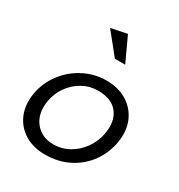

<svg xmlns="http://www.w3.org/2000/svg" viewBox="-182 -887 950 1019"><g transform="rotate(30 293.0 -377.5)"><path d="M547 -242Q551 -263 551 -288Q551 -347 523.5 -394Q496 -441 446.5 -467.5Q397 -494 332 -494Q259 -494 194 -460.5Q129 -427 85.5 -368.5Q42 -310 30 -240Q26 -219 26 -194Q26 -135 53 -88.5Q80 -42 129 -16Q178 10 242 10Q325 10 390 -24Q455 -58 495 -115Q535 -172 547 -242ZM468 -288Q468 -268 463 -241Q453 -192 423 -150Q393 -108 349 -83.5Q305 -59 255 -59Q190 -59 150.5 -100Q111 -141 111 -205Q111 -223 114 -242Q122 -292 151.5 -334Q181 -376 224.5 -400.5Q268 -425 319 -425Q393 -425 430.5 -387.5Q468 -350 468 -288ZM311 -616H374L305 -765L207 -745Z"/></g></svg>

Font: Geom Light
Style: Italic
Weight: 300
Italic angle: -10°
Version: Version 1.102